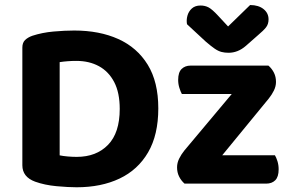

<svg xmlns="http://www.w3.org/2000/svg" viewBox="-20 -746 1181 780"><path d="M466.4 -303.4Q466.4 -206.5 418.9 -157.6Q371.4 -108.7 291.7 -108.7Q274.8 -108.7 255.7 -110.3Q236.6 -111.9 222.4 -114.9V-493.6Q238.6 -496.1 255.4 -497.3Q272.2 -498.6 290.3 -498.6Q342.3 -498.6 381.9 -477.1Q421.4 -455.6 443.9 -412.6Q466.4 -369.6 466.4 -303.4ZM623.1 -305.7Q623.1 -413.2 580.1 -483.1Q537 -553 460.5 -587.5Q384 -622 281.4 -622Q243.2 -622 197.3 -617.9Q151.5 -613.8 111.4 -600.7Q93.1 -594.2 81.9 -583.4Q70.8 -572.6 70.8 -552.8V-74.6Q70.8 -27.1 122.6 -8Q161.7 6 209.8 10.4Q257.9 14.8 291.2 14.8Q391.2 14.8 465.7 -20.6Q540.3 -56 581.7 -127.1Q623.1 -198.2 623.1 -305.7ZM788.3 0H729.7Q715.9 -12.1 707.6 -28.8Q699.3 -45.5 699.3 -66.2Q699.3 -84.2 707.8 -101.6Q716.4 -118.9 728.7 -134.2L1018.2 -479.5H1070.5Q1084.6 -467.2 1092.9 -450.6Q1101.2 -434 1101.2 -413.1Q1101.2 -395.2 1092.6 -378Q1084.1 -360.8 1071.5 -345.2ZM1040.5 -479.5V-364.1H718.8Q713.6 -373.6 708.7 -389.1Q703.8 -404.6 703.8 -421.4Q703.8 -452.1 717.8 -465.8Q731.9 -479.5 754.3 -479.5ZM770.7 0V-115.2H1096.9Q1102.2 -106.6 1107.1 -91.3Q1112 -75.9 1112 -58.1Q1112 -27.6 1098.3 -13.8Q1084.6 0 1061.2 0ZM866.1 -682.1 906.6 -638.5 996.1 -725.6Q1030.6 -725.4 1050.8 -709Q1071 -692.7 1071 -667.3Q1071 -647.9 1060.6 -634.7Q1050.2 -621.6 1028.6 -603.5L979.2 -560Q962.4 -545.4 944.8 -538.5Q927.2 -531.6 908.6 -531.6Q892.8 -531.6 879.7 -535Q866.7 -538.4 852.3 -548.2Q838 -558 816.3 -576.6L739.7 -647.6Q736.6 -664.4 741.4 -682.1Q746.2 -699.7 759.4 -711.6Q772.6 -723.6 794.7 -723.6Q813 -723.6 827.6 -715.8Q842.2 -708 866.1 -682.1Z"/></svg>

Font: Baloo Bhaijaan 2
Style: Regular
Weight: 400
Designer: Sanskriti Dholi, Noopur Datye and Ek Type
Foundry: Ek Type
Version: Version 1.701